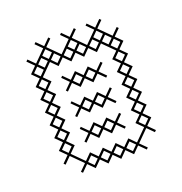

<svg xmlns="http://www.w3.org/2000/svg" viewBox="-79 -395 478 505"><g transform="rotate(-20 160.5 -143.0)"><path d="M107.1 40 125 22.1 142.9 40 160.7 22.1 178.6 40 196.4 22.1 214.3 40 232.1 22.1 250 40 254.3 35.7 236.4 17.9 267.9 -13.6 285.7 4.3 290 0 272.1 -17.9 290 -35.7 272.1 -53.6 290 -71.4 272.1 -89.3 290 -107.1 272.1 -125 290 -142.9 272.1 -160.7 290 -178.6 272.1 -196.4 290 -214.3 272.1 -232.1 290 -250 272.1 -267.9 290 -285.7 285.7 -290 267.9 -272.1 236.4 -303.6 254.3 -321.4 250 -325.7 232.1 -307.9 214.3 -325.7 210 -321.4 227.9 -303.6 196.4 -272.1 165 -303.6 182.9 -321.4 178.6 -325.7 160.7 -307.9 142.9 -325.7 138.6 -321.4 156.4 -303.6 125 -272.1 93.6 -303.6 111.4 -321.4 107.1 -325.7 89.3 -307.9 71.4 -325.7 67.1 -321.4 85 -303.6 53.6 -272.1 35.7 -290 31.4 -285.7 49.3 -267.9 31.4 -250 49.3 -232.1 31.4 -214.3 49.3 -196.4 31.4 -178.6 49.3 -160.7 31.4 -142.9 49.3 -125 31.4 -107.1 49.3 -89.3 31.4 -71.4 49.3 -53.6 31.4 -35.7 49.3 -17.9 31.4 0 35.7 4.3 53.6 -13.6 85 17.9 67.1 35.7 71.4 40 89.3 22.1ZM245.7 -35.7 263.6 -17.9 232.1 13.6 214.3 -4.3 196.4 13.6 178.6 -4.3 160.7 13.6 142.9 -4.3 125 13.6 107.1 -4.3 89.3 13.6 57.9 -17.9 75.7 -35.7 57.9 -53.6 75.7 -71.4 57.9 -89.3 75.7 -107.1 57.9 -125 75.7 -142.9 57.9 -160.7 75.7 -178.6 57.9 -196.4 75.7 -214.3 57.9 -232.1 89.3 -263.6 107.1 -245.7 125 -263.6 142.9 -245.7 160.7 -263.6 178.6 -245.7 196.4 -263.6 214.3 -245.7 232.1 -263.6 263.6 -232.1 245.7 -214.3 263.6 -196.4 245.7 -178.6 263.6 -160.7 245.7 -142.9 263.6 -125 245.7 -107.1 263.6 -89.3 245.7 -71.4 263.6 -53.6ZM254.3 -250 267.9 -263.6 281.4 -250 267.9 -236.4ZM142.9 -31.4 160.7 -49.3 178.6 -31.4 196.4 -49.3 214.3 -31.4 218.6 -35.7 200.7 -53.6 218.6 -71.4 214.3 -75.7 196.4 -57.9 178.6 -75.7 160.7 -57.9 142.9 -75.7 125 -57.9 107.1 -75.7 102.9 -71.4 120.7 -53.6 102.9 -35.7 107.1 -31.4 125 -49.3ZM142.9 -102.9 160.7 -120.7 178.6 -102.9 196.4 -120.7 214.3 -102.9 218.6 -107.1 200.7 -125 218.6 -142.9 214.3 -147.1 196.4 -129.3 178.6 -147.1 160.7 -129.3 142.9 -147.1 125 -129.3 107.1 -147.1 102.9 -142.9 120.7 -125 102.9 -107.1 107.1 -102.9 125 -120.7ZM142.9 -174.3 160.7 -192.1 178.6 -174.3 196.4 -192.1 214.3 -174.3 218.6 -178.6 200.7 -196.4 218.6 -214.3 214.3 -218.6 196.4 -200.7 178.6 -218.6 160.7 -200.7 142.9 -218.6 125 -200.7 107.1 -218.6 102.9 -214.3 120.7 -196.4 102.9 -178.6 107.1 -174.3 125 -192.1ZM214.3 -281.4 227.9 -267.9 214.3 -254.3 200.7 -267.9ZM142.9 -281.4 156.4 -267.9 142.9 -254.3 129.3 -267.9ZM71.4 -281.4 85 -267.9 71.4 -254.3 57.9 -267.9ZM40 -35.7 53.6 -49.3 67.1 -35.7 53.6 -22.1ZM40 -71.4 53.6 -85 67.1 -71.4 53.6 -57.9ZM40 -107.1 53.6 -120.7 67.1 -107.1 53.6 -93.6ZM40 -142.9 53.6 -156.4 67.1 -142.9 53.6 -129.3ZM40 -178.6 53.6 -192.1 67.1 -178.6 53.6 -165ZM40 -214.3 53.6 -227.9 67.1 -214.3 53.6 -200.7ZM40 -250 53.6 -263.6 67.1 -250 53.6 -236.4ZM75.7 -285.7 89.3 -299.3 102.9 -285.7 89.3 -272.1ZM93.6 17.9 107.1 4.3 120.7 17.9 107.1 31.4ZM93.6 -267.9 107.1 -281.4 120.7 -267.9 107.1 -254.3ZM129.3 17.9 142.9 4.3 156.4 17.9 142.9 31.4ZM129.3 -53.6 142.9 -67.1 156.4 -53.6 142.9 -40ZM129.3 -125 142.9 -138.6 156.4 -125 142.9 -111.4ZM129.3 -196.4 142.9 -210 156.4 -196.4 142.9 -182.9ZM147.1 -285.7 160.7 -299.3 174.3 -285.7 160.7 -272.1ZM165 17.9 178.6 4.3 192.1 17.9 178.6 31.4ZM165 -53.6 178.6 -67.1 192.1 -53.6 178.6 -40ZM165 -125 178.6 -138.6 192.1 -125 178.6 -111.4ZM165 -196.4 178.6 -210 192.1 -196.4 178.6 -182.9ZM165 -267.9 178.6 -281.4 192.1 -267.9 178.6 -254.3ZM200.7 17.9 214.3 4.3 227.9 17.9 214.3 31.4ZM218.6 -285.7 232.1 -299.3 245.7 -285.7 232.1 -272.1ZM236.4 -267.9 250 -281.4 263.6 -267.9 250 -254.3ZM254.3 -35.7 267.9 -49.3 281.4 -35.7 267.9 -22.1ZM254.3 -71.4 267.9 -85 281.4 -71.4 267.9 -57.9ZM254.3 -107.1 267.9 -120.7 281.4 -107.1 267.9 -93.6ZM254.3 -142.9 267.9 -156.4 281.4 -142.9 267.9 -129.3ZM254.3 -178.6 267.9 -192.1 281.4 -178.6 267.9 -165ZM254.3 -214.3 267.9 -227.9 281.4 -214.3 267.9 -200.7Z"/></g></svg>

Font: Gossip Icons Low Cross Stitch
Style: Regular
Weight: 300
Designer: Deborah Khodanovich
Version: Version 1.001;Glyphs 3.3.1 (3343)